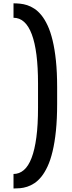

<svg xmlns="http://www.w3.org/2000/svg" viewBox="-20 -978 419 1124"><path d="M59.1 40.5V125.5C70.8 125.5 83.5 124.9 97.2 123.8C110.8 122.6 124.8 119.8 138.9 115.2C153.1 110.7 167.2 103.8 181.4 94.5C195.6 85.2 209.1 72.5 222.2 56.4C235.2 40.3 247.3 20.2 258.5 -3.9C269.8 -28 279.5 -57.3 287.8 -91.8C296.1 -126.3 302.7 -166.5 307.4 -212.4C312.1 -258.3 314.5 -311.2 314.5 -371.1V-467.3C314.5 -525.9 312.1 -577.8 307.4 -623C302.7 -668.3 296.1 -708 287.8 -742.2C279.5 -776.4 269.8 -805.4 258.5 -829.3C247.3 -853.3 235.2 -873.2 222.2 -889.2C209.1 -905.1 195.6 -917.7 181.4 -927C167.2 -936.3 153.1 -943.2 138.9 -947.8C124.8 -952.3 110.8 -955.2 97.2 -956.5C83.5 -957.8 70.8 -958.5 59.1 -958.5V-874C106.3 -874 142 -841.6 166.3 -776.6C190.5 -711.7 202.6 -616 202.6 -489.7V-347.7C202.6 -280.6 199.4 -222.7 192.9 -174.1C186.4 -125.4 177 -85.1 164.8 -53.2C152.6 -21.3 137.5 2.3 119.6 17.6C101.7 32.9 81.5 40.5 59.1 40.5Z"/></svg>

Font: Fjalla One
Style: Regular
Weight: 400
Designer: Irina Smirnova
Foundry: Irina Smirnova
Version: Version 1.001